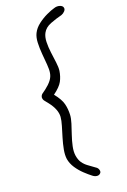

<svg xmlns="http://www.w3.org/2000/svg" viewBox="-207 -833 829 1256"><g transform="rotate(-20 208.0 -204.5)"><path d="M72 -244Q74 -258 84.5 -266.5Q95 -275 110 -285Q139 -307 156 -329Q173 -351 177 -377Q181 -399 178 -434.5Q175 -470 171.5 -511Q168 -552 169.5 -589.5Q171 -627 184 -653Q199 -683 229 -706Q259 -729 292 -744.5Q325 -760 348 -766Q368 -773 387 -767Q406 -761 409 -747Q412 -735 401.5 -723.5Q391 -712 377 -707Q337 -697 296.5 -681.5Q256 -666 239 -634Q226 -610 225 -574.5Q224 -539 229 -500.5Q234 -462 238.5 -427.5Q243 -393 240 -369Q234 -330 217.5 -299.5Q201 -269 153 -234Q191 -187 200 -150.5Q209 -114 207 -75Q206 -51 195.5 -17.5Q185 16 172.5 52.5Q160 89 152.5 124.5Q145 160 149 188Q154 220 168 240Q182 260 203 275Q224 290 247 307Q261 315 265 330.5Q269 346 259 354Q250 363 235.5 361.5Q221 360 207 349Q186 333 160 308.5Q134 284 114 254Q94 224 88 190Q84 161 91 124Q98 87 109.5 49Q121 11 131.5 -24Q142 -59 144 -84Q147 -134 102 -192Q92 -206 82 -217Q72 -228 72 -244Z"/></g></svg>

Font: Edu NSW ACT Foundation
Style: Regular
Weight: 400
Designer: Tina and Corey Anderson
Foundry: Google for Education
Version: Version 1.003